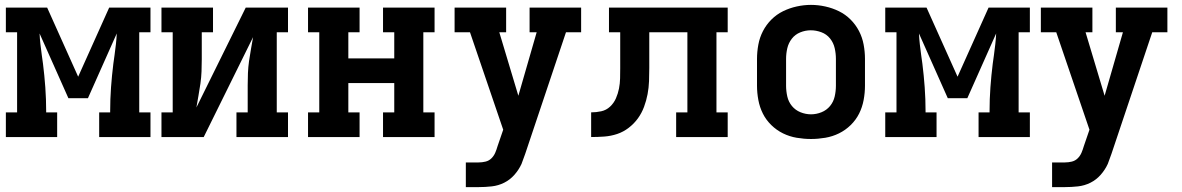

<svg xmlns="http://www.w3.org/2000/svg" viewBox="-20 -561 4840 786"><path d="M4 0V-101H50V-429H4V-530H173L300 -247L427 -530H596V-429H550V-101H596V0H386V-101H431V-106Q431 -155 434.5 -203.5Q438 -252 444 -300L449 -336Q452 -358 454.5 -380Q457 -402 458 -424L340 -159H260L142 -424Q143 -402 145.5 -380Q148 -358 151 -336L156 -300Q162 -252 165.5 -203.5Q169 -155 169 -106V-101H214V0Z M641 0V-101H687V-429H641V-530H852V-429H806V-318Q806 -293 805 -268.5Q804 -244 800.5 -219Q797 -194 792.5 -169.5Q788 -145 784 -121L986 -530H1159V-429H1113V-101H1159V0H948V-101H994V-212Q994 -237 995 -261.5Q996 -286 999.5 -311Q1003 -336 1007.5 -360.5Q1012 -385 1016 -409L814 0Z M1241 0V-101H1287V-429H1241V-530H1452V-429H1406V-322H1594V-429H1548V-530H1759V-429H1713V-101H1759V0H1548V-101H1594V-221H1406V-101H1452V0Z M1887 205V104H1939Q1954 104 1968 100.5Q1982 97 1992 87Q2002 77 2007.5 64Q2013 51 2017 37L2040 -30L1904 -429H1841V-530H2052V-429H2024L2102 -169L2177 -429H2148V-530H2359V-429H2297L2130 69Q2126 79 2122.5 89.5Q2119 100 2115 110Q2104 134 2086 154.5Q2068 175 2044 187Q2020 199 1993 202Q1966 205 1939 205Z M2400 0V-101Q2421 -101 2441.5 -105.5Q2462 -110 2477.5 -124.5Q2493 -139 2501.5 -158.5Q2510 -178 2514 -198.5Q2518 -219 2518.5 -240Q2519 -261 2519 -282V-429H2473V-530H2959V-429H2913V-101H2959V0H2748V-101H2794V-429H2638V-283Q2638 -256 2637 -229Q2636 -202 2631 -175.5Q2626 -149 2616.5 -123.5Q2607 -98 2591.5 -76.5Q2576 -55 2554 -38Q2532 -21 2506.5 -12.5Q2481 -4 2454 -2Q2427 0 2400 0Z M3300 8Q3271 8 3241.5 3Q3212 -2 3185.5 -15Q3159 -28 3137.5 -49Q3116 -70 3103 -96Q3090 -122 3084.5 -151.5Q3079 -181 3079 -210V-320Q3079 -349 3084.5 -378.5Q3090 -408 3103.5 -434Q3117 -460 3138 -481Q3159 -502 3185.5 -515Q3212 -528 3241.5 -534.5Q3271 -541 3300 -541Q3329 -541 3358.5 -534.5Q3388 -528 3414.5 -515Q3441 -502 3462 -481Q3483 -460 3496.5 -434Q3510 -408 3515.5 -378.5Q3521 -349 3521 -320V-210Q3521 -181 3515.5 -151.5Q3510 -122 3497 -96Q3484 -70 3462.5 -49Q3441 -28 3414.5 -15Q3388 -2 3358.5 3Q3329 8 3300 8ZM3300 -93Q3322 -93 3343 -101.5Q3364 -110 3378 -127Q3392 -144 3397 -166Q3402 -188 3402 -210V-320Q3402 -342 3397 -364Q3392 -386 3378 -403.5Q3364 -421 3342.5 -429Q3321 -437 3299 -437Q3277 -437 3256 -428.5Q3235 -420 3221.5 -402.5Q3208 -385 3203 -363.5Q3198 -342 3198 -320V-210Q3198 -188 3203 -166Q3208 -144 3222 -127Q3236 -110 3257 -101.5Q3278 -93 3300 -93Z M3604 0V-101H3650V-429H3604V-530H3773L3900 -247L4027 -530H4196V-429H4150V-101H4196V0H3986V-101H4031V-106Q4031 -155 4034.5 -203.5Q4038 -252 4044 -300L4049 -336Q4052 -358 4054.5 -380Q4057 -402 4058 -424L3940 -159H3860L3742 -424Q3743 -402 3745.5 -380Q3748 -358 3751 -336L3756 -300Q3762 -252 3765.5 -203.5Q3769 -155 3769 -106V-101H3814V0Z M4287 205V104H4339Q4354 104 4368 100.5Q4382 97 4392 87Q4402 77 4407.5 64Q4413 51 4417 37L4440 -30L4304 -429H4241V-530H4452V-429H4424L4502 -169L4577 -429H4548V-530H4759V-429H4697L4530 69Q4526 79 4522.5 89.5Q4519 100 4515 110Q4504 134 4486 154.5Q4468 175 4444 187Q4420 199 4393 202Q4366 205 4339 205Z"/></svg>

Font: Iosevka Slab Extended
Style: Bold
Weight: 700
Width: 7
Monospace: yes
Designer: Belleve Invis
Foundry: Belleve Invis
Version: Version 11.1.0; ttfautohint (v1.8.3)